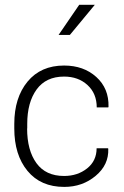

<svg xmlns="http://www.w3.org/2000/svg" viewBox="-20 -750 504 781"><path d="M90.8 -227.5H90.3Q90.3 -138.7 128.2 -86.4Q166 -34.2 240.7 -34.2Q295.4 -34.2 334.2 -64.9Q373 -95.7 373 -147H419.4L420.4 -144.5Q422.9 -79.6 369.1 -34.7Q315.4 10.3 241.2 10.3Q145.5 10.3 91.8 -54.9Q38.1 -120.1 38.1 -227.5V-246.1Q38.1 -352.5 92 -418Q146 -483.4 240.7 -483.4Q320.3 -483.4 371.8 -436.8Q423.3 -390.1 421.4 -315.9L420.4 -313H373.5Q373.5 -369.6 335.9 -404.1Q298.3 -438.5 240.7 -438.5Q167 -438.5 128.9 -386Q90.8 -333.5 90.8 -246.1ZM218.3 -607.9 302.2 -730.5H365.7L264.2 -607.9Z"/></svg>

Font: Yantramanav Light
Style: Regular
Weight: 300
Version: Version 1.001;PS 1.0;hotconv 1.0.72;makeotf.lib2.5.5900; ttf